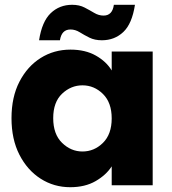

<svg xmlns="http://www.w3.org/2000/svg" viewBox="-20 -773 719 801"><path d="M28 -280Q28 -368 61 -432Q94 -496 149.5 -531Q205 -566 274 -566Q336 -566 380 -541Q424 -516 446 -479V-558H617V0H446V-79Q423 -43 379 -17.5Q335 8 273 8Q205 8 149.5 -27.5Q94 -63 61 -127.5Q28 -192 28 -280ZM446 -279Q446 -345 409.5 -381Q373 -417 324 -417Q276 -417 239 -382Q202 -347 202 -280Q202 -213 239 -177Q276 -141 324 -141Q373 -141 409.5 -177Q446 -213 446 -279ZM143 -605Q155 -683 191.5 -718Q228 -753 281 -753Q311 -753 333 -741.5Q355 -730 373.5 -719Q392 -708 412 -708Q449 -708 455 -753H543Q531 -674 494.5 -639.5Q458 -605 405 -605Q375 -605 353 -616Q331 -627 312.5 -638.5Q294 -650 274 -650Q237 -650 230 -605Z"/></svg>

Font: Poppins
Style: Bold
Weight: 700
Designer: Ninad Kale (Devanagari), Jonny Pinhorn (Latin)
Version: Version 5.002